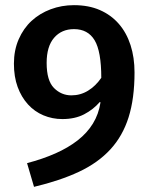

<svg xmlns="http://www.w3.org/2000/svg" viewBox="-20 -598 590 745"><path d="M85 35Q146 19 195.5 -3Q245 -25 281.5 -53.5Q318 -82 340.5 -118.5Q363 -155 370 -201L367 -202Q342 -173 306.5 -154.5Q271 -136 222 -136Q183 -136 148.5 -150.5Q114 -165 88.5 -193Q63 -221 48.5 -260.5Q34 -300 34 -351Q34 -403 52.5 -445.5Q71 -488 102.5 -517Q134 -546 176.5 -562Q219 -578 267 -578Q324 -578 367.5 -559Q411 -540 441 -505.5Q471 -471 486.5 -423Q502 -375 502 -317Q502 -216 479 -143Q456 -70 408 -18Q360 34 286.5 68.5Q213 103 112 127ZM257 -228Q292 -228 321.5 -246Q351 -264 373 -296Q373 -399 347 -442Q321 -485 267 -485Q219 -485 190 -451.5Q161 -418 161 -354Q161 -285 189.5 -256.5Q218 -228 257 -228Z"/></svg>

Font: Qnwhxotralxmqkhsjrfbfhwcoqn
Style: Regular
Weight: 500
Designer: Carrois Corporate & Edenspiekermann
Foundry: Carrois Corporate GbR & Edenspiekermann AG
Version: Version 2.001